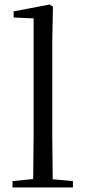

<svg xmlns="http://www.w3.org/2000/svg" viewBox="-20 -825 374 845"><path d="M125 0H301V-28L212 -36L210 -229V-641L213 -796L198 -805L40 -775V-748L128 -744V-229L126 -37L35 -28V0Z"/></svg>

Font: Noto Serif CJK TC
Style: Regular
Weight: 400
Designer: Ryoko NISHIZUKA 西塚涼子 (kana & ideographs); Frank Grießhammer (Latin, Greek & Cyrillic); Wenlong ZHANG 张文龙 (bopomofo); San
Foundry: Adobe
Version: Version 2.001;hotconv 1.1.0;makeotfexe 2.6.0